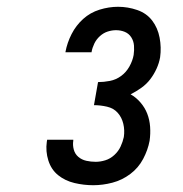

<svg xmlns="http://www.w3.org/2000/svg" viewBox="-20 -863 540 566"><path d="M255 -317Q227 -317 199.5 -323.5Q172 -330 151.5 -346.5Q131 -363 122.5 -390Q114 -417 118 -445L119 -451H196V-448Q194 -435 197.5 -422Q201 -409 211 -400.5Q221 -392 234.5 -389Q248 -386 262 -386Q276 -386 290.5 -390.5Q305 -395 317 -406Q329 -417 335.5 -431Q342 -445 345 -459Q348 -479 343.5 -498Q339 -517 327 -530.5Q315 -544 295.5 -548.5Q276 -553 257 -553L269 -621Q286 -621 304 -624.5Q322 -628 337 -639Q352 -650 361.5 -667Q371 -684 374 -701Q376 -715 375 -728.5Q374 -742 367 -753Q360 -764 348 -769Q336 -774 322 -774Q310 -774 297.5 -770Q285 -766 274.5 -756.5Q264 -747 258 -734.5Q252 -722 250 -710V-709H173V-710Q178 -737 191 -762.5Q204 -788 225 -807Q246 -826 273.5 -834.5Q301 -843 328 -843Q357 -843 384.5 -833.5Q412 -824 428.5 -802.5Q445 -781 450.5 -752Q456 -723 452 -694Q449 -677 441.5 -660.5Q434 -644 423 -629.5Q412 -615 396.5 -604Q381 -593 365 -585Q381 -576 394 -561Q407 -546 414 -528Q421 -510 422.5 -489.5Q424 -469 421 -448Q416 -421 402 -394.5Q388 -368 364 -350Q340 -332 311.5 -324.5Q283 -317 255 -317Z"/></svg>

Font: Iosevka Term Curly Medium
Style: Italic
Weight: 500
Italic angle: -9°
Designer: Belleve Invis
Foundry: Belleve Invis
Version: Version 32.3.0